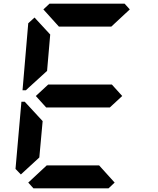

<svg xmlns="http://www.w3.org/2000/svg" viewBox="-20 -1020 856 1040"><path d="M93 -75 64 -105 96 -469H114L126 -456L211 -364L193 -167ZM134 -544 120 -531H102L133 -894L167 -925L252 -833L235 -636ZM586 -562 642 -500 575 -438H230L174 -500L241 -562ZM215 -969 248 -1000H655L683 -969L583 -876H299ZM601 -31 568 0H161L133 -31L233 -124H517Z"/></svg>

Font: DSEG7 Classic Mini
Style: Bold Italic
Weight: 700
Italic angle: -5°
Designer: Keshikan(Twitter:@keshinomi_88pro)
Version: Version 0.46